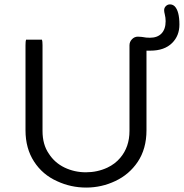

<svg xmlns="http://www.w3.org/2000/svg" viewBox="-20 -847 834 871"><path d="M98.1 -667Q95.7 -660.6 95.7 -641.6V-255.9Q95.7 -173.8 134.5 -114Q173.3 -54.2 239.3 -24.9Q301.3 3.9 371.1 3.9Q440.9 3.9 503.4 -25.9Q565.9 -55.2 604.5 -112.3Q644.5 -171.9 644.5 -255.9V-617.2H662.1Q726.1 -617.2 761.2 -652.3Q793.9 -685.1 793.9 -735.4Q793.9 -796.4 772.5 -818.4Q763.2 -827.1 751 -827.1Q740.2 -827.1 732.4 -819.3Q724.6 -811.5 724.6 -800.8Q724.6 -793 727.5 -782.2Q731.4 -766.6 731.4 -751Q731.4 -713.9 711.9 -694.3Q693.4 -675.8 660.2 -675.8Q642.1 -675.8 628.9 -678.7L621.6 -679.7L605.5 -680.7Q589.8 -680.7 578.6 -668.9Q567.4 -657.2 567.4 -641.6V-252.9Q567.4 -180.2 525.4 -130.9Q502 -103 466.8 -86.4Q421.4 -65.4 369.6 -65.4Q317.9 -65.4 272.9 -86.9Q227.5 -108.9 201.2 -150.4Q172.9 -191.4 172.9 -252.9V-641.6Q172.9 -660.6 170.4 -667Z"/></svg>

Font: YuPearl-Light
Style: Light
Weight: 300
Designer: Max Yao
Foundry: Max-Everyday
Version: Version 1.011; ttfautohint (v1.8.3)